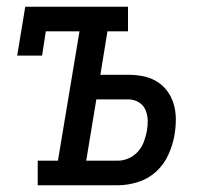

<svg xmlns="http://www.w3.org/2000/svg" viewBox="-20 -550 640 570"><path d="M92 0V-73H152L216 -457H116L105 -385H31L55 -530H360V-457H299L278 -328H361Q384 -328 406 -323.5Q428 -319 446.5 -307.5Q465 -296 477.5 -278.5Q490 -261 496 -240Q502 -219 502 -195.5Q502 -172 498 -149Q493 -120 480 -91Q467 -62 443.5 -40.5Q420 -19 389.5 -9.5Q359 0 330 0ZM236 -73H330Q346 -73 362 -80Q378 -87 389.5 -100Q401 -113 407 -129Q413 -145 416 -161Q419 -177 418.5 -193.5Q418 -210 411.5 -224.5Q405 -239 391 -247Q377 -255 361 -255H266Z"/></svg>

Font: Iosevka Curly Slab ExObl
Style: Regular
Weight: 400
Width: 7
Italic angle: -9°
Monospace: yes
Designer: Belleve Invis
Foundry: Belleve Invis
Version: Version 11.1.0; ttfautohint (v1.8.3)